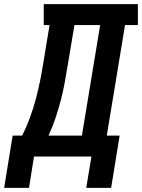

<svg xmlns="http://www.w3.org/2000/svg" viewBox="-59 -755 685 926"><path d="M-39 151 2 -101H48Q69 -143 85.5 -188Q102 -233 114 -278Q126 -323 135 -368.5Q144 -414 151 -459L180 -634H152V-735H606V-634H544L456 -101H518L477 151H357L382 0H105L81 151ZM336 -101 424 -634H300L268 -443Q261 -399 253 -356Q245 -313 234 -270.5Q223 -228 208.5 -185Q194 -142 175 -101Z"/></svg>

Font: Iosevka Curly Slab Extended
Style: Bold Italic
Weight: 700
Width: 7
Italic angle: -9°
Monospace: yes
Designer: Belleve Invis
Foundry: Belleve Invis
Version: Version 11.0.0; ttfautohint (v1.8.3)